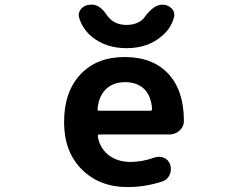

<svg xmlns="http://www.w3.org/2000/svg" viewBox="-20 -796 1040 806"><path d="M396.5 -231.4Q389.6 -231.4 390.6 -224.6Q396.5 -179.7 431.6 -148.4Q469.7 -116.2 528.3 -116.2Q577.1 -116.2 628.9 -134.8Q637.7 -137.7 647.5 -137.7Q658.2 -137.7 668 -133.8Q687.5 -125 694.3 -105.5Q697.3 -95.7 697.3 -85.9Q697.3 -74.2 692.4 -62.5Q682.6 -41 661.1 -34.2Q589.8 -10.7 515.6 -10.7Q397.5 -10.7 323.2 -85Q249 -159.2 249 -283.2Q249 -410.2 317.4 -483.4Q385.7 -556.6 503.4 -556.6Q621.1 -556.6 686.5 -486.3Q752 -416 752 -288.1Q752 -264.6 733.9 -248Q715.8 -231.4 690.4 -231.4ZM389.6 -337.9Q388.7 -331.1 396.5 -331.1H611.3Q618.2 -331.1 618.2 -338.9Q615.2 -389.6 587.9 -419.9Q557.6 -451.2 504.9 -451.2Q453.1 -451.2 421.9 -418.9Q393.6 -388.7 389.6 -337.9ZM312.5 -720.7Q310.5 -727.5 310.5 -733.4Q310.5 -747.1 321.3 -759.8Q336.9 -776.4 361.3 -776.4H367.2Q400.4 -776.4 431.6 -728.5Q437.5 -720.7 446.3 -712.9Q471.7 -691.4 511.2 -691.4Q550.8 -691.4 577.1 -712.9Q584 -718.8 588.9 -726.6Q626 -776.4 661.1 -776.4H662.1Q685.5 -776.4 701.2 -759.8Q711.9 -748 711.9 -733.4Q711.9 -727.5 710 -721.7Q697.3 -675.8 658.2 -643.6Q599.6 -593.8 511.2 -593.8Q422.9 -593.8 363.3 -643.6Q326.2 -675.8 312.5 -720.7Z"/></svg>

Font: Gen Jyuu Gothic Monospace Bold
Style: Bold
Weight: 700
Designer: [Source Han Sans]
Ryoko NISHIZUKA  (kana & ideographs); Paul D. Hunt (Latin, Greek & Cyrillic); Wenlong ZHANG  (bopomofo
Version: Version 1.002.20150607